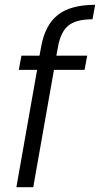

<svg xmlns="http://www.w3.org/2000/svg" viewBox="-20 -777 415 797"><path d="M48 0 134 -487H58L69 -546H144L151 -584Q167 -673 220 -715Q273 -757 375 -757L364 -697Q296 -697 264 -671Q232 -645 221 -584L214 -546H342L331 -487H204L118 0Z"/></svg>

Font: Poppins Light
Style: Italic
Weight: 300
Italic angle: -10°
Designer: Ninad Kale (Devanagari), Jonny Pinhorn (Latin)
Foundry: Indian Type Foundry
Version: Version 3.200;PS 1.000;hotconv 16.6.54;makeotf.lib2.5.65590